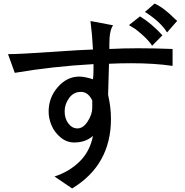

<svg xmlns="http://www.w3.org/2000/svg" viewBox="-20 -848 1040 1078"><path d="M975 -731 918 -666Q881 -726 794 -781L848 -828Q900 -805 965 -739Q970 -736 975 -731ZM892 -650 834 -591Q810 -631 740 -685L704 -707L766 -756Q829 -718 892 -650ZM25 -544Q89 -544 269 -556.5Q449 -569 502 -570Q498 -652 488 -730L615 -706Q594 -677 594 -602V-573Q674 -577 754 -577Q852 -577 949 -573V-478Q848 -493 716 -493Q653 -493 592 -490L587 -317V-316Q587 -312 591 -295Q595 -278 599 -247Q603 -216 603 -180Q603 78 385 210L286 143Q369 116 427 59Q485 2 502 -85Q460 -48 397 -48Q354 -48 319.5 -77Q285 -106 269 -145Q253 -184 253 -221Q253 -300 304.5 -359Q356 -418 425 -418Q455 -418 502 -403Q505 -422 505 -461V-488Q272 -475 63 -439ZM415 -127Q447 -127 472.5 -166.5Q498 -206 498 -243V-284Q474 -333 434 -332Q393 -332 368 -297.5Q343 -263 343 -223Q343 -182 364 -154.5Q385 -127 415 -127Z"/></svg>

Font: cwTeXHei
Style: Medium
Weight: 500
Version: Version 1.17